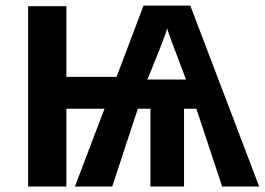

<svg xmlns="http://www.w3.org/2000/svg" viewBox="-20 -686 973 706"><path d="M796.9 0 702.1 -286.1H656.7V0H533.2V-286.1H486.8L392.6 0H255.4L364.3 -286.1H224.1V0H83.5V-663.1H224.1V-403.3H408.7L507.8 -665.5H679.7L933.1 0ZM522 -393.6H664.1L640.6 -455.6Q599.1 -563.5 594.7 -581.5Q589.4 -557.6 522 -393.6Z"/></svg>

Font: Bpm'online Open Sans
Style: Bold
Weight: 700
Foundry: Ascender Corporation
Version: Version 1.10